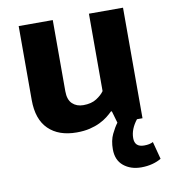

<svg xmlns="http://www.w3.org/2000/svg" viewBox="-78 -547 726 821"><g transform="rotate(-10 284.5 -137.0)"><path d="M363 -480H511V0H487Q457 38 457 77Q457 116 498 116Q511 116 520 114Q529 112 537 108L557 184Q541 194 518.5 200Q496 206 470 206Q424 206 393.5 181Q363 156 363 109Q363 71 376 44Q389 17 402 0L387 -52H383Q373 -42 359 -31Q345 -20 325.5 -10.5Q306 -1 281 5Q256 11 224 11Q146 11 102 -32Q58 -75 58 -159V-480H206V-171Q206 -134 224.5 -116.5Q243 -99 272 -99Q307 -99 329.5 -113.5Q352 -128 363 -144Z"/></g></svg>

Font: Mukta Mahee ExtraBold
Style: Regular
Weight: 800
Designer: Shuchita Grover, Noopur Datye, Girish Dalvi, Yashodeep Gholap
Foundry: Ek Type
Version: Version 2.538;PS 1.000;hotconv 16.6.51;makeotf.lib2.5.65220;